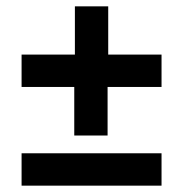

<svg xmlns="http://www.w3.org/2000/svg" viewBox="-20 -585 552 605"><path d="M214 -158H319V-311H489V-413H321V-565H216V-413H48V-311H214ZM48 0H489V-102H48Z"/></svg>

Font: Source Sans Pro
Style: Bold Italic
Weight: 700
Italic angle: -11°
Designer: Paul D. Hunt
Foundry: Adobe Systems Incorporated
Version: Version 3.006;hotconv 1.0.111;makeotfexe 2.5.65597